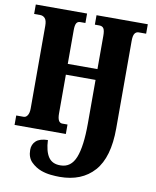

<svg xmlns="http://www.w3.org/2000/svg" viewBox="-102 -791 909 1121"><g transform="rotate(10 352.5 -230.5)"><path d="M329 253Q305 253 276 250Q247 247 219 237Q186 225 159.5 199Q133 173 133 127Q133 95 155 74.5Q177 54 225 53Q228 119 251 153Q274 187 323 186Q385 186 411.5 119.5Q438 53 438 -83V-341H262V-111Q262 -56 291 -56H322V0H18V-56H62Q76 -56 85 -70.5Q94 -85 94 -111V-601Q94 -633 82.5 -645.5Q71 -658 54 -658H18V-714H322V-658H291Q276 -658 269 -646Q262 -634 262 -605V-405H438V-602Q438 -633 430.5 -645.5Q423 -658 404 -658H378V-714H682V-658H638Q623 -658 614.5 -645.5Q606 -633 606 -602V-83Q606 89 533 171Q460 253 329 253Z"/></g></svg>

Font: Noto Serif ExtraCondensed Black
Style: Regular
Weight: 900
Width: 2
Designer: Monotype Design Team
Foundry: Monotype Imaging Inc.
Version: Version 2.015; ttfautohint (v1.8.4.7-5d5b)